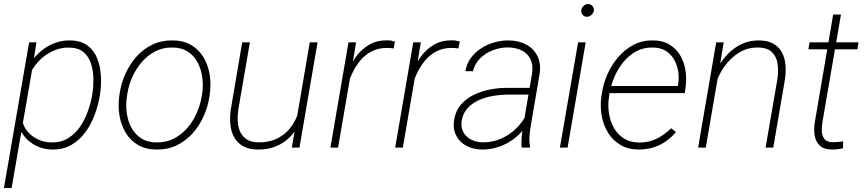

<svg xmlns="http://www.w3.org/2000/svg" viewBox="-28 -741 4338 964"><path d="M139.2 -425.8 30.3 203.1H-8.3L118.2 -528.3H154.8ZM474.6 -270 473.1 -259.8Q465.3 -213.4 447.8 -165.8Q430.2 -118.2 401.4 -78.4Q372.6 -38.6 331.5 -14.2Q290.5 10.3 235.8 9.8Q199.7 9.8 167 -3.2Q134.3 -16.1 109.6 -39.6Q85 -63 71.5 -95Q58.1 -127 60.1 -165L90.8 -348.6Q101.1 -387.7 123 -421.9Q145 -456.1 175.8 -482.7Q206.5 -509.3 244.1 -523.9Q281.7 -538.6 322.8 -538.1Q377.9 -537.6 411.1 -512.7Q444.3 -487.8 460.2 -447.5Q476.1 -407.2 478.5 -360.4Q481 -313.5 474.6 -270ZM434.1 -259.8 436 -270Q441.4 -305.2 440.9 -345.5Q440.4 -385.7 429.2 -421.1Q418 -456.5 391.4 -479.2Q364.7 -502 317.4 -502Q282.2 -502.4 249.8 -490Q217.3 -477.5 189.9 -455.6Q162.6 -433.6 142.6 -404.5Q122.6 -375.5 113.3 -341.3L82.5 -167.5Q80.1 -125 101.3 -93Q122.6 -61 157.5 -43.5Q192.4 -25.9 231.9 -25.9Q278.8 -25.4 313.7 -46.9Q348.6 -68.4 372.8 -103Q397 -137.7 411.9 -179Q426.8 -220.2 434.1 -259.8Z M570.3 -254.4 572.8 -272.9Q580.6 -323.7 602.1 -371.3Q623.5 -418.9 657.2 -456.8Q690.9 -494.6 736.3 -516.6Q781.7 -538.6 837.4 -538.1Q892.6 -538.1 931.4 -515.1Q970.2 -492.2 993.2 -454.3Q1016.1 -416.5 1024.2 -369.4Q1032.2 -322.3 1025.9 -273.4L1023.4 -254.9Q1015.6 -204.1 994.1 -156.7Q972.7 -109.4 939 -71.5Q905.3 -33.7 860.1 -11.7Q814.9 10.3 759.3 9.8Q704.1 9.8 665.3 -12.9Q626.5 -35.6 603.5 -73.7Q580.6 -111.8 572.3 -158.7Q564 -205.6 570.3 -254.4ZM611.8 -272.9 608.9 -253.9Q603 -214.4 608.4 -174.1Q613.8 -133.8 631.6 -100.3Q649.4 -66.9 681.2 -46.4Q712.9 -25.9 759.3 -25.9Q806.6 -25.4 845 -45.2Q883.3 -64.9 912.1 -97.9Q940.9 -130.9 959 -171.9Q977.1 -212.9 984.4 -254.9L987.3 -273.4Q993.2 -313 987.5 -353.3Q981.9 -393.6 964.4 -427.2Q946.8 -460.9 915 -481.7Q883.3 -502.4 836.9 -502.4Q790 -502.9 751.7 -483.2Q713.4 -463.4 684.6 -430.2Q655.8 -397 637.2 -356Q618.7 -314.9 611.8 -272.9Z M1458 -123 1527.3 -528.3H1566.4L1475.6 0H1437.5ZM1479.5 -211.9 1504.9 -212.4Q1496.6 -165.5 1477.5 -125Q1458.5 -84.5 1429 -54.2Q1399.4 -23.9 1359.1 -6.8Q1318.8 10.3 1268.1 9.8Q1222.7 9.8 1193.4 -6.6Q1164.1 -22.9 1148.2 -51.3Q1132.3 -79.6 1128.7 -115.7Q1125 -151.9 1130.9 -191.9L1188 -528.3H1226.6L1168.5 -190.9Q1164.1 -159.7 1165.8 -130.6Q1167.5 -101.6 1178.5 -78.1Q1189.5 -54.7 1211.9 -40.5Q1234.4 -26.4 1270.5 -26.4Q1328.6 -25.9 1371.6 -49.8Q1414.6 -73.7 1441.7 -115.7Q1468.8 -157.7 1479.5 -211.9Z M1744.6 -437.5 1669.4 0H1630.9L1721.7 -528.3H1759.8ZM1955.1 -532.2 1948.2 -497.6Q1939.9 -499 1931.6 -499.8Q1923.3 -500.5 1914.6 -500.5Q1870.6 -500.5 1836.7 -482.4Q1802.7 -464.4 1778.1 -433.6Q1753.4 -402.8 1737.1 -365.7Q1720.7 -328.6 1712.4 -290.5L1692.9 -286.6Q1700.7 -331.1 1717 -375.7Q1733.4 -420.4 1760.5 -457.5Q1787.6 -494.6 1826.2 -516.8Q1864.7 -539.1 1917 -538.6Q1926.8 -538.6 1936.3 -536.9Q1945.8 -535.2 1955.1 -532.2Z M2069.8 -437.5 1994.6 0H1956.1L2046.9 -528.3H2085ZM2280.3 -532.2 2273.4 -497.6Q2265.1 -499 2256.8 -499.8Q2248.5 -500.5 2239.7 -500.5Q2195.8 -500.5 2161.9 -482.4Q2127.9 -464.4 2103.3 -433.6Q2078.6 -402.8 2062.3 -365.7Q2045.9 -328.6 2037.6 -290.5L2018.1 -286.6Q2025.9 -331.1 2042.2 -375.7Q2058.6 -420.4 2085.7 -457.5Q2112.8 -494.6 2151.4 -516.8Q2189.9 -539.1 2242.2 -538.6Q2252 -538.6 2261.5 -536.9Q2271 -535.2 2280.3 -532.2Z M2596.7 -97.2 2643.1 -370.1Q2649.9 -412.6 2636.2 -442.1Q2622.6 -471.7 2593 -487.1Q2563.5 -502.4 2522 -502.9Q2483.9 -502.9 2447.3 -489Q2410.6 -475.1 2383.3 -448.5Q2356 -421.9 2346.7 -383.3L2308.6 -383.8Q2314.9 -420.9 2335.9 -449.7Q2356.9 -478.5 2387.2 -498Q2417.5 -517.6 2452.6 -527.8Q2487.8 -538.1 2523.4 -538.1Q2574.7 -538.1 2613 -517.8Q2651.4 -497.6 2670.2 -460Q2689 -422.4 2681.2 -369.1L2636.7 -108.4Q2632.3 -83 2630.4 -56.9Q2628.4 -30.8 2633.3 -5.4L2632.8 0H2591.3Q2588.9 -24.4 2590.8 -48.8Q2592.8 -73.2 2596.7 -97.2ZM2643.6 -299.8 2639.6 -266.1H2517.1Q2484.4 -265.6 2448 -259.5Q2411.6 -253.4 2378.2 -239Q2344.7 -224.6 2321 -199.5Q2297.4 -174.3 2290 -136.2Q2284.7 -103 2297.9 -78.4Q2311 -53.7 2336.9 -40.3Q2362.8 -26.9 2394 -26.4Q2442.9 -25.9 2485.1 -43.7Q2527.3 -61.5 2560.8 -93.3Q2594.2 -125 2616.2 -167.5L2628.9 -138.7Q2613.3 -104.5 2588.4 -76.9Q2563.5 -49.3 2532 -30Q2500.5 -10.7 2464.8 -0.2Q2429.2 10.3 2391.1 9.8Q2348.6 9.3 2314.9 -8.3Q2281.2 -25.9 2263.4 -58.6Q2245.6 -91.3 2251.5 -135.7Q2258.3 -182.1 2284.4 -213.4Q2310.5 -244.6 2348.6 -263.7Q2386.7 -282.7 2429.9 -291.3Q2473.1 -299.8 2512.7 -299.8Z M2912.6 -528.3 2821.8 0H2783.2L2874.5 -528.3ZM2890.6 -689Q2891.6 -701.2 2901.6 -710.9Q2911.6 -720.7 2924.3 -720.7Q2938 -720.7 2946.5 -710.9Q2955.1 -701.2 2953.6 -688Q2952.1 -675.8 2941.9 -666.5Q2931.6 -657.2 2918.9 -656.7Q2905.8 -656.7 2897.2 -666.3Q2888.7 -675.8 2890.6 -689Z M3179.7 9.8Q3126.5 9.8 3087.9 -12.9Q3049.3 -35.6 3025.6 -73.5Q3002 -111.3 2993.4 -157.5Q2984.9 -203.6 2990.7 -251L2994.1 -272.5Q3001 -320.8 3021.7 -367.9Q3042.5 -415 3075.4 -453.6Q3108.4 -492.2 3152.1 -515.4Q3195.8 -538.6 3249.5 -538.1Q3298.3 -538.1 3332 -518.1Q3365.7 -498 3386 -464.8Q3406.2 -431.6 3413.1 -390.4Q3419.9 -349.1 3414.6 -306.2L3410.2 -273.4H3017.6L3022.9 -309.1H3375L3376.5 -315.4Q3384.3 -359.9 3372.8 -402.8Q3361.3 -445.8 3330.3 -473.9Q3299.3 -502 3248.5 -502.4Q3202.6 -502.9 3165.5 -482.7Q3128.4 -462.4 3101.1 -428.5Q3073.7 -394.5 3056.4 -353.8Q3039.1 -313 3032.2 -272.5L3029.3 -251.5Q3023.4 -212.4 3029.5 -172.6Q3035.6 -132.8 3054 -99.6Q3072.3 -66.4 3104 -46.1Q3135.7 -25.9 3181.2 -25.4Q3229.5 -24.9 3268.8 -44.4Q3308.1 -64 3341.8 -97.2L3365.7 -78.1Q3342.3 -49.8 3313.2 -30Q3284.2 -10.3 3250.5 -0.2Q3216.8 9.8 3179.7 9.8Z M3586.9 -414.6 3515.6 0H3477.1L3567.9 -528.3H3605.5ZM3561 -304.7 3546.4 -327.6Q3557.1 -367.7 3578.1 -405.3Q3599.1 -442.9 3629.2 -472.9Q3659.2 -502.9 3697.3 -520.5Q3735.4 -538.1 3780.3 -538.1Q3824.7 -538.1 3853.3 -522.5Q3881.8 -506.8 3897 -479.5Q3912.1 -452.1 3915.5 -417Q3918.9 -381.8 3913.1 -342.8L3854.5 0H3815.9L3875 -342.8Q3881.3 -384.8 3876 -421.4Q3870.6 -458 3846.4 -480.5Q3822.3 -502.9 3773.4 -502.4Q3732.9 -502.4 3698.5 -485.4Q3664.1 -468.3 3636.5 -439.7Q3608.9 -411.1 3589.6 -376Q3570.3 -340.8 3561 -304.7Z M4282.2 -528.3 4276.9 -493.2H4030.8L4036.6 -528.3ZM4155.3 -668H4194.3L4101.1 -127Q4097.2 -103.5 4098.4 -80.6Q4099.6 -57.6 4112.1 -42.5Q4124.5 -27.3 4153.8 -26.9Q4167 -26.9 4179.7 -28.3Q4192.4 -29.8 4205.1 -31.2L4204.6 3.4Q4190.9 6.8 4177 8.3Q4163.1 9.8 4148.9 9.8Q4107.9 9.3 4087.6 -10.3Q4067.4 -29.8 4062.3 -61Q4057.1 -92.3 4063 -127.4Z"/></svg>

Font: Roboto ExtraLight
Style: Italic
Weight: 250
Designer: Christian Robertson
Foundry: Google
Version: Version 3.009; 2024